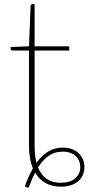

<svg xmlns="http://www.w3.org/2000/svg" viewBox="-20 -692 418 904"><path d="M135 100.5Q116.5 57 116.5 -7V-454H39.5Q30 -454 30 -461.5V-470.5L116.5 -474L124 -664Q124.5 -667 126.5 -669.8Q128.5 -672.5 132 -672.5H143V-474H306V-454H143V-4.5Q143 41 152 74.5Q176 40.5 206.5 21.8Q237 3 276 3Q301 3 320 10.5Q339 18 351.8 30.8Q364.5 43.5 371 60Q377.5 76.5 377.5 94.5Q377.5 113.5 370.5 130.5Q363.5 147.5 349.5 160Q335.5 172.5 314.8 179.8Q294 187 266.5 187Q224.5 187 194.5 169.8Q164.5 152.5 145.5 121Q138 135 131.2 150.8Q124.5 166.5 118 184Q115.5 190.5 112.5 191.5Q109.5 192.5 104.5 189.5L97 185Q105.5 161 115 140Q124.5 119 135 100.5ZM275 22Q238 22 210 41.2Q182 60.5 159 96.5Q173.5 132 200 150.2Q226.5 168.5 266 168.5Q310.5 168.5 334.2 147.5Q358 126.5 358 94.5Q358 81 353.2 68Q348.5 55 338.5 44.8Q328.5 34.5 312.8 28.2Q297 22 275 22Z"/></svg>

Font: Lato Thin
Style: Regular
Weight: 200
Designer: Lukasz Dziedzic
Foundry: tyPoland Lukasz Dziedzic
Version: Version 2.007; 2014-02-27